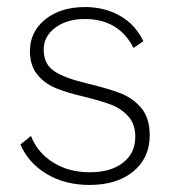

<svg xmlns="http://www.w3.org/2000/svg" viewBox="-20 -519 503 545"><path d="M38 -109 68 -133Q86 -86 130.5 -58Q175 -30 235 -30Q294 -30 329 -57Q364 -84 364 -131Q364 -167 344 -189Q324 -211 295 -222Q266 -233 217 -245Q169 -256 137 -269.5Q105 -283 85 -308.5Q65 -334 65 -374Q65 -429 108.5 -464Q152 -499 222 -499Q276 -499 320 -474.5Q364 -450 387 -402L359 -383Q317 -465 221 -465Q170 -465 137 -440.5Q104 -416 104 -378Q104 -337 134 -317Q164 -297 228 -282Q286 -268 321.5 -254.5Q357 -241 381 -212.5Q405 -184 405 -135Q405 -71 358.5 -32.5Q312 6 234 6Q164 6 112 -25.5Q60 -57 38 -109Z"/></svg>

Font: Hanken Grotesk ExtraLight
Style: Regular
Weight: 200
Designer: Alfredo Marco Pradil
Foundry: Hanken Design Co.
Version: Version 3.014